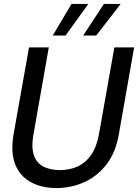

<svg xmlns="http://www.w3.org/2000/svg" viewBox="-20 -940 699 972"><path d="M266 12Q190 12 135 -18.5Q80 -49 56.5 -109.5Q33 -170 49 -262L127 -700H227L149 -257Q138 -196 151 -156Q164 -116 198 -97.5Q232 -79 283 -79Q334 -79 374.5 -98Q415 -117 442.5 -157.5Q470 -198 481 -261L559 -700H659L582 -262Q566 -168 519 -107.5Q472 -47 406 -17.5Q340 12 266 12ZM401 -760 506 -920H591L467 -760ZM247 -760 342 -920H427L312 -760Z"/></svg>

Font: DM Sans 36pt Medium
Style: Italic
Weight: 500
Italic angle: -10°
Designer: Colophon Foundry, Jonny Pinhorn
Foundry: Colophon Foundry
Version: Version 4.004;gftools[0.9.30]